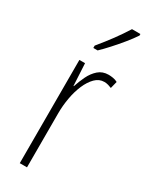

<svg xmlns="http://www.w3.org/2000/svg" viewBox="-200 -808 671 852"><g transform="rotate(30 135.5 -382.0)"><path d="M216 -537Q226 -537 238.5 -535Q251 -533 262 -527L253 -491Q246 -494 236 -497Q226 -500 215 -500Q189 -500 169 -480Q149 -460 135 -427.5Q121 -395 114 -355.5Q107 -316 107 -278V0H70V-529H99L105 -416H107Q116 -444 129.5 -472Q143 -500 164 -518.5Q185 -537 216 -537ZM247 -756Q231 -732 208.5 -704.5Q186 -677 162 -650.5Q138 -624 119 -606H97V-618Q130 -658 155 -692Q180 -726 204 -764H247Z"/></g></svg>

Font: Noto Sans Malayalam ExtraCondensed ExtraLight
Style: Regular
Weight: 200
Width: 2
Designer: Jelle Bosma - Monotype Design Team
Foundry: Monotype Imaging Inc.
Version: Version 2.104; ttfautohint (v1.8.4.7-5d5b)